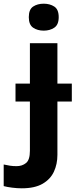

<svg xmlns="http://www.w3.org/2000/svg" viewBox="-84 -780 409 1040"><path d="M72 -687Q72 -729 95.5 -744.5Q119 -760 153 -760Q186 -760 210 -744.5Q234 -729 234 -687Q234 -646 210 -630Q186 -614 153 -614Q119 -614 95.5 -630Q72 -646 72 -687ZM34 240Q9 240 -18.5 236.5Q-46 233 -64 228V111Q-46 115 -30 117.5Q-14 120 6 120Q36 120 57 103Q78 86 78 37V-230H0V-327H78V-546H227V-327H305V-230H227V59Q227 109 208 150Q189 191 146.5 215.5Q104 240 34 240Z"/></svg>

Font: Noto IKEA Latin
Style: Bold
Weight: 700
Designer: Monotype Design Team
Foundry: Monotype Imaging Inc.
Version: Version 1.0